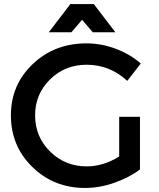

<svg xmlns="http://www.w3.org/2000/svg" viewBox="-20 -923 789 952"><path d="M387 -825 334 -763H222L329 -903H445L552 -763H440ZM571 -147V-344H674V-83Q620 -42 546.5 -16.5Q473 9 402 9Q247 9 140.5 -95Q34 -199 34 -351Q34 -502 142 -605Q250 -708 409 -708Q483 -708 554.5 -681Q626 -654 678 -608L611 -522Q525 -602 409 -602Q302 -602 228 -529Q154 -456 154 -351Q154 -245 228.5 -171.5Q303 -98 410 -98Q492 -98 571 -147Z"/></svg>

Font: Montserrat-Arabic
Style: Regular
Weight: 400
Designer: Mohamed Gaber
Foundry: Kief Type Foundry
Version: Version 5.008;PS 005.008;hotconv 1.0.88;makeotf.lib2.5.64775